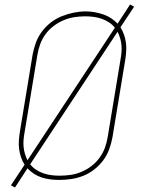

<svg xmlns="http://www.w3.org/2000/svg" viewBox="-20 -797 640 859"><path d="M47 42 29 32 90 -60Q80 -76 74 -93.5Q68 -111 65.5 -130Q63 -149 64.5 -169Q66 -189 69 -208L126 -553Q131 -580 140.5 -606Q150 -632 167 -655Q184 -678 207 -696Q230 -714 256.5 -724.5Q283 -735 310 -740.5Q337 -746 363 -746Q383 -746 403 -742.5Q423 -739 442 -732.5Q461 -726 477 -715.5Q493 -705 506 -691L562 -777L580 -767L519 -675Q529 -659 535 -641.5Q541 -624 543.5 -605Q546 -586 544.5 -566Q543 -546 540 -527L483 -182Q478 -155 468.5 -129Q459 -103 442 -80Q425 -57 402 -39Q379 -21 352.5 -10.5Q326 0 299 4Q272 8 246 8Q225 8 205 5.5Q185 3 166.5 -3Q148 -9 132 -19.5Q116 -30 103 -44ZM103 -80 494 -673Q494 -673 494 -673Q494 -673 494 -673Q483 -687 467.5 -697Q452 -707 435 -713Q418 -719 399 -721.5Q380 -724 361 -724Q336 -724 311.5 -720Q287 -716 263.5 -706Q240 -696 219 -680Q198 -664 183 -643Q168 -622 159.5 -598.5Q151 -575 147 -550L90 -205Q87 -189 85.5 -172.5Q84 -156 85.5 -140Q87 -124 91.5 -109Q96 -94 103 -80ZM246 -11Q271 -11 295.5 -14.5Q320 -18 344 -28Q368 -38 389 -54Q410 -70 425.5 -91.5Q441 -113 449.5 -136.5Q458 -160 462 -185L519 -530Q522 -546 523.5 -562.5Q525 -579 523.5 -595Q522 -611 517.5 -626Q513 -641 506 -655L115 -62Q115 -62 115 -62Q115 -62 115 -62Q126 -48 141 -38Q156 -28 173 -22Q190 -16 208.5 -13.5Q227 -11 246 -11Z"/></svg>

Font: Iosevka Curly ThExObl
Style: Regular
Weight: 100
Width: 7
Italic angle: -9°
Monospace: yes
Designer: Belleve Invis
Foundry: Belleve Invis
Version: Version 11.1.0; ttfautohint (v1.8.3)